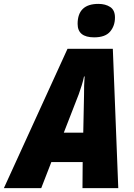

<svg xmlns="http://www.w3.org/2000/svg" viewBox="-77 -967 689 987"><path d="M514 -877Q514 -915 489.5 -931Q465 -947 429 -947Q322 -947 322 -844Q322 -775 407 -775Q464 -775 489 -804.5Q514 -834 514 -877ZM328 -483Q336 -506 343 -528Q350 -550 355 -574H358Q356 -550 355.5 -526.5Q355 -503 355 -479L351 -285H251ZM135 0 187 -134H348L347 0H531L503 -716H270L-57 0Z"/></svg>

Font: Noto Sans Display SemiCondensed Black
Style: Italic
Weight: 900
Width: 4
Designer: Monotype Design team
Foundry: Monotype Imaging Inc.
Version: 1.000